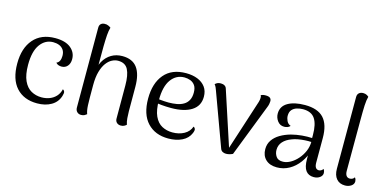

<svg xmlns="http://www.w3.org/2000/svg" viewBox="-72 -1115 3023 1512"><g transform="rotate(15 1440.0 -358.5)"><path d="M275.6 12.9Q167.1 12.9 105.7 -54.5Q44.2 -122 44.2 -250.8Q44.2 -376.3 106.7 -448.5Q169.2 -520.8 283.5 -520.8Q366.1 -520.8 409.7 -485.2Q453.4 -449.6 453.4 -394.4Q453.4 -359.3 435 -338Q416.5 -316.7 386.8 -316.7Q373.8 -316.7 361.1 -321.1Q348.4 -325.5 340.1 -336.4Q357.3 -342.8 365.1 -359.7Q372.9 -376.6 372.9 -399.9Q372.9 -430.2 359.5 -449.2Q346.1 -468.2 324.2 -476.9Q302.3 -485.5 275.7 -485.5Q211.4 -485.5 170.3 -429.3Q129.3 -373.1 129.3 -263.2Q129.3 -181.6 151.9 -133Q174.5 -84.3 212.6 -63.1Q250.7 -41.9 296.6 -41.9Q332.6 -41.9 362.8 -53.7Q393 -65.4 414.5 -88.8Q436 -112.3 444.1 -147Q454 -143 458.2 -131.7Q462.5 -120.5 454.4 -95.2Q437.7 -42.2 389.9 -14.7Q342.2 12.9 275.6 12.9Z M633.8 11.2Q613.8 11.2 600.8 -1.7Q587.8 -14.6 587.8 -36.6L587.2 -685.7Q586.8 -707.3 598 -718.1Q609.2 -728.9 627 -729.8Q645.5 -731.2 659.7 -724.3Q673.8 -717.5 680.1 -712.2Q672.1 -685.2 669.4 -648.4Q666.8 -611.6 665.8 -556L665.2 -347.3L647.6 -328.7Q653.5 -388.7 677.7 -431.7Q702 -474.8 741.2 -497.8Q780.5 -520.8 830.2 -520.8Q912.7 -520.8 951.4 -468.1Q990.2 -415.4 990.2 -312.7L990.7 -114.2Q990.7 -87.9 993.1 -58.5Q995.5 -29.1 1003.2 -7.4Q995.5 -0.2 984.4 5.5Q973.2 11.2 957.5 11.2Q937.5 11.2 924.7 -0.8Q911.8 -12.8 911.8 -33.4L911.3 -303.1Q911.3 -388.2 888.4 -432.4Q865.5 -476.6 806.9 -476.6Q782.8 -476.6 757.9 -464Q733 -451.4 712.2 -423.5Q691.5 -395.6 678.6 -350.8Q665.7 -305.9 665.7 -241.5Q665.7 -181.2 665.9 -142Q666.2 -102.8 667.3 -77.9Q668.5 -53.1 671.4 -37Q674.3 -21 679.5 -6.9Q673.8 -1.6 662.4 4.8Q651 11.2 633.8 11.2Z M1344.7 12.9Q1237.3 12.9 1174.3 -54.5Q1111.2 -122 1111.2 -250.8Q1111.2 -375.8 1172.4 -448.3Q1233.5 -520.8 1349.5 -520.8Q1403.2 -520.8 1444 -504.3Q1484.8 -487.8 1508.3 -456Q1531.8 -424.1 1531.8 -376.8Q1531.8 -301.8 1471.2 -263.3Q1410.7 -224.9 1304.9 -224.9Q1263.3 -224.9 1225.3 -228.5Q1187.4 -232.1 1147.8 -240.2L1149.7 -272.6Q1175 -268.5 1208.3 -265.2Q1241.5 -261.9 1274 -261.5Q1309.5 -261.5 1340.9 -267.2Q1372.3 -272.8 1396.1 -287Q1419.9 -301.1 1433.3 -325.8Q1446.8 -350.5 1446.8 -387.5Q1446.8 -426.3 1431.8 -447Q1416.9 -467.8 1393.8 -476.4Q1370.7 -485 1346.1 -485Q1278.8 -485 1237.5 -428.4Q1196.3 -371.8 1196.3 -261.3Q1196.3 -178.4 1218.4 -130.5Q1240.5 -82.5 1278.9 -62.2Q1317.3 -41.9 1364.3 -41.9Q1418.2 -41.9 1459 -64.5Q1499.9 -87 1514.3 -129.3Q1524.2 -125.3 1528.5 -114.5Q1532.7 -103.6 1522.8 -79.4Q1503.8 -33.6 1456 -10.3Q1408.2 12.9 1344.7 12.9Z M1815.6 11.2Q1799.7 11.2 1787 4.2Q1774.2 -2.8 1768.9 -18.7L1611.2 -448.5Q1608.2 -457.3 1602.1 -471.9Q1595.9 -486.5 1587.8 -494.7Q1594.6 -502.5 1605.8 -508.2Q1617.1 -513.8 1634.5 -513.8Q1653.1 -513.8 1666 -505.7Q1678.8 -497.6 1682.7 -481.4L1833.6 -21.2L1821.3 -22.2L1959.9 -450.5Q1961.9 -458.2 1963.7 -466.8Q1965.4 -475.4 1965.4 -483.1Q1965.4 -490.2 1964.5 -496.1Q1963.5 -501.9 1960.2 -505.8Q1968.8 -509.7 1977.8 -511.8Q1986.8 -513.8 2000.5 -513.8Q2024.3 -513.8 2035.6 -504.9Q2046.9 -496 2046.4 -477.4Q2046.4 -468.7 2043.9 -456.2Q2041.5 -443.6 2036.7 -431.7L1869.9 -2.3Q1841.8 11.2 1815.6 11.2Z M2530.2 10Q2487.4 10 2465.2 -19.7Q2442.9 -49.4 2442.9 -113.6V-202.8L2461.5 -194Q2444.5 -133.6 2410.3 -87.1Q2376.2 -40.6 2330 -14.8Q2283.8 11.1 2229.8 11.1Q2171.2 11.1 2138.2 -20.5Q2105.3 -52.2 2105.3 -104.8Q2105.3 -146.3 2126.7 -177.9Q2148.1 -209.5 2185.6 -231.9Q2223.2 -254.2 2270.6 -267.3Q2312.8 -278.3 2357.2 -282.3Q2401.5 -286.2 2439.2 -284V-309.5Q2439.2 -397 2409.9 -441Q2380.6 -484.9 2312.1 -484.9Q2287.7 -484.9 2263.3 -477.7Q2238.9 -470.5 2223.4 -453.1Q2207.9 -435.8 2207.9 -403.9Q2207.9 -384.5 2217.9 -362.9Q2227.8 -341.4 2251 -332.6Q2242.2 -321.7 2228.9 -317.3Q2215.6 -312.9 2202.8 -312.9Q2168.3 -312.9 2148 -340.2Q2127.7 -367.5 2127.7 -400.5Q2127.7 -460 2179.7 -490.4Q2231.8 -520.8 2319 -520.8Q2422.9 -520.8 2471.7 -468.1Q2520.5 -415.4 2520.5 -305.4V-105.2Q2520.5 -52.2 2556.2 -52.2Q2563.8 -52.2 2573.7 -57.3Q2583.5 -62.5 2589.1 -72.7Q2595 -64.8 2597.5 -56.6Q2599.9 -48.4 2599.9 -41.5Q2599.9 -19.5 2579.8 -4.8Q2559.7 10 2530.2 10ZM2266.2 -44.5Q2295.5 -45.5 2326 -62.7Q2356.5 -80 2382.3 -109.2Q2408.2 -138.3 2424.4 -175.2Q2440.5 -212.2 2441.1 -252.4Q2417.8 -254 2389.4 -252.2Q2361.1 -250.5 2334 -245.5Q2306.8 -240.5 2286 -232Q2242.1 -216.3 2217.2 -188.5Q2192.2 -160.7 2192.2 -121.5Q2192.2 -91.7 2209 -67.4Q2225.8 -43.2 2266.2 -44.5Z M2785.1 10Q2740.2 10 2715.2 -19.3Q2690.2 -48.7 2690.2 -100.7V-685.7Q2690.2 -707.3 2703.2 -718.8Q2716.3 -730.3 2736.8 -730.3Q2754.5 -730.3 2765.8 -723.9Q2777.2 -717.5 2782.5 -712.2Q2774.4 -684.1 2772.2 -638.9Q2770.1 -593.7 2770.1 -516.6L2769.5 -105.2Q2769.5 -79.7 2779.3 -65.9Q2789.2 -52.2 2807.8 -52.2Q2818.5 -52.2 2829.2 -57.3Q2839.8 -62.5 2844.8 -72.7Q2851.2 -64.8 2853.7 -56.6Q2856.2 -48.4 2856.2 -41.5Q2856.2 -18.6 2834.8 -4.3Q2813.5 10 2785.1 10Z"/></g></svg>

Font: Arima Thin
Style: Regular
Weight: 100
Designer: Joana Correia and Natanael Gama
Foundry: NDISCOVER
Version: Version 1.101;gftools[0.9.23]